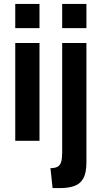

<svg xmlns="http://www.w3.org/2000/svg" viewBox="-20 -720 520 982"><path d="M58 0V-500H182V0ZM58 -576V-700H182V-576ZM249 242 238 140Q261.5 140 274.5 132.8Q287.5 125.5 292.8 108Q298 90.5 298 60V-500H422V111Q422 163.5 406.5 191.8Q391 220 361 231Q331 242 288 242ZM298 -576V-700H422V-576Z"/></svg>

Font: Cabin Resolve
Style: Bold-Resolve
Weight: 700
Designer: Pablo Impallari
Foundry: Pablo Impallari. http://www.impallari.com Igino Marini. http://www.ikern.com
Version: Version 3.001